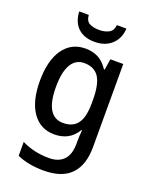

<svg xmlns="http://www.w3.org/2000/svg" viewBox="-178 -842 921 1174"><g transform="rotate(20 283.0 -254.5)"><path d="M243 -549Q290 -549 326.5 -530Q363 -511 391 -468H396L407 -539H491V2Q491 118 433 179Q375 240 255 240Q154 240 82 207V117Q163 157 259 157Q322 157 355.5 122Q389 87 389 16V0Q389 -15 390 -36.5Q391 -58 393 -72H389Q363 -29 326 -9.5Q289 10 241 10Q150 10 98.5 -63Q47 -136 47 -268Q47 -401 99 -475Q151 -549 243 -549ZM266 -463Q210 -463 181 -413Q152 -363 152 -267Q152 -74 268 -74Q331 -74 361.5 -115.5Q392 -157 392 -248V-269Q392 -372 361.5 -417.5Q331 -463 266 -463ZM435 -749Q432 -685 390 -645.5Q348 -606 279 -606Q209 -606 170 -644Q131 -682 128 -749H190Q193 -710 217.5 -697Q242 -684 281 -684Q316 -684 342.5 -697.5Q369 -711 373 -749Z"/></g></svg>

Font: Noto Sans Sinhala SemiCondensed Medium
Style: Regular
Weight: 500
Width: 4
Designer: Jelle Bosma - Monotype Design Team
Foundry: Monotype Imaging Inc.
Version: Version 2.006; ttfautohint (v1.8.4.7-5d5b)